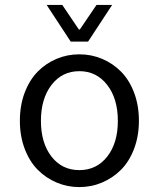

<svg xmlns="http://www.w3.org/2000/svg" viewBox="-20 -741 640 774"><path d="M265.1 -573.2 168 -721.2H231L297.9 -622.1H301.8L369.1 -721.2H432.1L335 -573.2ZM60.1 -253.9Q60.1 -316.4 79.6 -367.7Q99.1 -418.9 132.1 -452.4Q165 -485.8 208.3 -503.9Q251.5 -522 299.8 -522Q348.1 -522 391.4 -503.9Q434.6 -485.8 467.8 -452.4Q501 -418.9 520.5 -367.7Q540 -316.4 540 -253.9Q540 -192.4 520.5 -141.1Q501 -89.8 467.8 -56.6Q434.6 -23.4 391.4 -5.1Q348.1 13.2 299.8 13.2Q251.5 13.2 208.3 -5.1Q165 -23.4 132.1 -56.6Q99.1 -89.8 79.6 -141.1Q60.1 -192.4 60.1 -253.9ZM187.5 -109.9Q230 -55.2 299.8 -55.2Q369.6 -55.2 412.4 -109.9Q455.1 -164.6 455.1 -253.9Q455.1 -343.3 412.1 -398.7Q369.1 -454.1 299.8 -454.1Q230.5 -454.1 187.7 -398.7Q145 -343.3 145 -253.9Q145 -164.6 187.5 -109.9Z"/></svg>

Font: Office Code Pro D
Style: Regular
Weight: 400
Designer: Nathan Rutzky & Paul D. Hunt
Foundry: Adobe Systems Incorporated
Version: Version 1.004;PS 001.004;hotconv 1.0.70;makeotf.lib2.5.58329